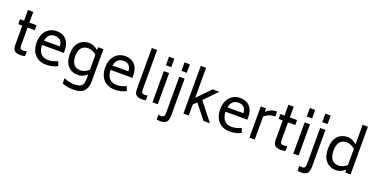

<svg xmlns="http://www.w3.org/2000/svg" viewBox="-27 -1895 6233 3195"><g transform="rotate(20 3089.5 -297.5)"><path d="M203 -459V-143Q203 -103 215.5 -88.5Q228 -74 262 -74Q292 -74 326 -82V3Q281 13 246 13Q170 13 139.5 -18Q109 -49 109 -122V-459H37V-546H109V-736H203V-546H331V-459Z M713 -67Q786 -67 873 -108L902 -30Q811 17 705 17Q617 17 555 -20Q493 -57 461 -123Q429 -189 429 -277Q429 -370 462.5 -435.5Q496 -501 553 -535Q610 -569 681 -569Q790 -569 852 -501Q914 -433 914 -306V-269H527Q529 -177 573 -122Q617 -67 713 -67ZM533 -348H815Q810 -418 777 -451.5Q744 -485 681 -485Q557 -485 533 -348Z M1512 -553V11Q1512 124 1459.5 187.5Q1407 251 1276 251Q1212 251 1165.5 243Q1119 235 1070 215V122Q1116 143 1162 153.5Q1208 164 1247 164Q1319 164 1356 145.5Q1393 127 1405.5 92.5Q1418 58 1418 1V-70Q1339 -3 1258 -3Q1146 -3 1079.5 -76Q1013 -149 1013 -286Q1013 -424 1080 -496.5Q1147 -569 1258 -569Q1338 -569 1418 -501V-553ZM1418 -152V-419Q1346 -481 1271 -481Q1193 -481 1151.5 -429.5Q1110 -378 1110 -286Q1110 -191 1151 -140.5Q1192 -90 1271 -90Q1344 -90 1418 -152Z M1927 -67Q2000 -67 2087 -108L2116 -30Q2025 17 1919 17Q1831 17 1769 -20Q1707 -57 1675 -123Q1643 -189 1643 -277Q1643 -370 1676.5 -435.5Q1710 -501 1767 -535Q1824 -569 1895 -569Q2004 -569 2066 -501Q2128 -433 2128 -306V-269H1741Q1743 -177 1787 -122Q1831 -67 1927 -67ZM1747 -348H2029Q2024 -418 1991 -451.5Q1958 -485 1895 -485Q1771 -485 1747 -348Z M2262 -118V-846H2356V-143Q2356 -103 2368.5 -88.5Q2381 -74 2416 -74Q2444 -74 2466 -80V6Q2426 13 2403 13Q2328 13 2295 -17Q2262 -47 2262 -118Z M2581 -808H2675V-657H2581ZM2581 -553H2675V0H2581Z M2855 -808H2949V-657H2855ZM2745 243V158Q2764 163 2795 163Q2819 163 2832 155Q2845 147 2850 127Q2855 107 2855 68V-554H2949V93Q2949 180 2917.5 215.5Q2886 251 2808 251Q2782 251 2745 243Z M3283 -255 3223 -194V0H3129V-846H3223V-313L3449 -546H3567L3347 -320L3599 0H3485Z M3963 -67Q4036 -67 4123 -108L4152 -30Q4061 17 3955 17Q3867 17 3805 -20Q3743 -57 3711 -123Q3679 -189 3679 -277Q3679 -370 3712.5 -435.5Q3746 -501 3803 -535Q3860 -569 3931 -569Q4040 -569 4102 -501Q4164 -433 4164 -306V-269H3777Q3779 -177 3823 -122Q3867 -67 3963 -67ZM3783 -348H4065Q4060 -418 4027 -451.5Q3994 -485 3931 -485Q3807 -485 3783 -348Z M4582 -565V-477H4559Q4473 -477 4392 -408V0H4298V-553H4392V-491Q4474 -565 4559 -565Z M4815 -459V-143Q4815 -103 4827.5 -88.5Q4840 -74 4874 -74Q4904 -74 4938 -82V3Q4893 13 4858 13Q4782 13 4751.5 -18Q4721 -49 4721 -122V-459H4649V-546H4721V-736H4815V-546H4943V-459Z M5075 -808H5169V-657H5075ZM5075 -553H5169V0H5075Z M5349 -808H5443V-657H5349ZM5239 243V158Q5258 163 5289 163Q5313 163 5326 155Q5339 147 5344 127Q5349 107 5349 68V-554H5443V93Q5443 180 5411.5 215.5Q5380 251 5302 251Q5276 251 5239 243Z M6089 -846V0H5995V-50Q5916 17 5835 17Q5723 17 5656 -58Q5589 -133 5589 -276Q5589 -419 5656 -494Q5723 -569 5835 -569Q5915 -569 5995 -501V-846ZM5995 -132V-419Q5921 -481 5847 -481Q5768 -481 5727.5 -429Q5687 -377 5687 -276Q5687 -175 5727.5 -122.5Q5768 -70 5847 -70Q5919 -70 5995 -132Z"/></g></svg>

Font: Biryani
Style: Regular
Weight: 400
Designer: Dan Reynolds and Mathieu Reguer
Foundry: Dan Reynolds and Mathieu Reguer
Version: Version 1.004; ttfautohint (v1.1) -l 5 -r 5 -G 72 -x 0 -D la